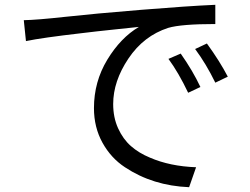

<svg xmlns="http://www.w3.org/2000/svg" viewBox="-20 -742 1040 799"><path d="M79 -658Q134 -659 252 -672Q370 -685 566 -701Q762 -717 876 -722V-642Q734 -642 680 -626Q578 -593 514.5 -498.5Q451 -404 451 -309Q451 -253 471.5 -208Q492 -163 525 -134Q558 -105 604 -86Q687 -50 796 -46L767 37Q616 31 500 -46Q442 -84 406.5 -148Q371 -212 371 -292Q371 -402 426.5 -493.5Q482 -585 558 -630Q540 -628 458 -619.5Q376 -611 320 -604Q155 -585 88 -571ZM732 -519Q782 -448 814 -380L763 -356Q723 -440 681 -497ZM841 -561Q894 -488 928 -423L876 -398Q838 -476 792 -538Z"/></svg>

Font: Swei Fan Sans CJK TC
Style: Regular
Weight: 400
Version: Version 2.130